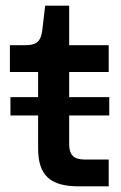

<svg xmlns="http://www.w3.org/2000/svg" viewBox="-20 -660 430 680"><path d="M260 0H365V-95H280C241 -95 225 -111 225 -150V-251H367V-316H225V-405H365V-500H225V-640H140L130 -555C125 -514 111 -500 70 -500H15V-405H115V-316H17V-251H115V-135C115 -39 157 0 260 0Z"/></svg>

Font: Goli Medium
Style: Regular
Weight: 500
Designer: jaikishan Patel
Foundry: MagicType
Version: Version 1.000;Glyphs 3.2 (3242)